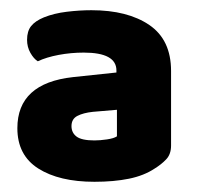

<svg xmlns="http://www.w3.org/2000/svg" viewBox="-20 -676 395 376"><path d="M165 -401Q176 -401 189.5 -403Q203 -405 209 -409V-461L162 -457Q143 -455 131.5 -449Q120 -443 120 -429Q120 -416 130 -408.5Q140 -401 165 -401ZM159 -656Q230 -656 272.5 -627Q315 -598 315 -537V-391Q315 -374 305.5 -364Q296 -354 283 -346Q262 -332 232.5 -326Q203 -320 165 -320Q96 -320 55 -346Q14 -372 14 -425Q14 -513 123 -525L208 -534V-538Q208 -573 144 -573Q119 -573 95 -568.5Q71 -564 54 -556Q46 -561 39.5 -572.5Q33 -584 33 -598Q33 -615 41 -625Q49 -635 66 -642Q86 -650 111 -653Q136 -656 159 -656Z"/></svg>

Font: Baloo Bhaina
Style: Regular
Weight: 400
Designer: Manish Minz, Shuchita Grover and Ek Type
Foundry: Ek Type
Version: Version 1.443;PS 1.000;hotconv 16.6.51;makeotf.lib2.5.65220;